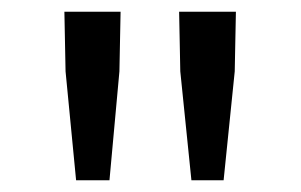

<svg xmlns="http://www.w3.org/2000/svg" viewBox="-20 -791 514 328"><path d="M110 -483H167L184 -669L186 -771H90L92 -669ZM307 -483H362L381 -669L383 -771H286L288 -669Z"/></svg>

Font: Noto Sans CJK HK
Style: Regular
Weight: 400
Designer: Ryoko NISHIZUKA 西塚涼子 (kana, bopomofo & ideographs); Paul D. Hunt (Latin, Greek & Cyrillic); Sandoll Communications 산돌커뮤니
Foundry: Adobe
Version: Version 2.004;hotconv 1.0.118;makeotfexe 2.5.65603